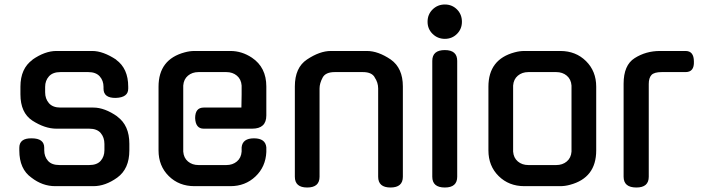

<svg xmlns="http://www.w3.org/2000/svg" viewBox="-20 -829 3124 855"><path d="M66 -159V-171Q66 -214 121 -213Q177 -213 177 -171V-160Q177 -132 193.5 -113Q210 -94 245 -94H377Q412 -94 428.5 -113Q445 -132 445 -160V-188Q445 -217 428.5 -236.5Q412 -256 377 -256H231Q180 -256 124 -292Q71 -327 71 -409V-443Q71 -524 125 -563H124Q180 -602 231 -602H391Q439 -602 498 -563H497Q551 -524 551 -443V-434Q551 -395 496 -393Q441 -392 441 -434V-442Q441 -470 424 -489Q407 -508 373 -508H249Q215 -508 198 -489Q181 -470 181 -442V-418Q181 -389 198 -369.5Q215 -350 249 -350H396Q446 -350 503 -310H502Q556 -271 556 -189V-159Q556 -77 502 -38Q449 0 396 0H226Q169 0 120 -38Q66 -76 66 -159Z M686 -443Q686 -565 803 -596Q825 -602 846 -602H1006Q1057 -602 1102 -572Q1166 -529 1166 -444V-315Q1166 -256 1103 -256H887Q851 -256 849 -303Q849 -350 887 -350H1055L1056 -408V-448Q1054 -476 1035 -492Q1016 -508 988 -508H864Q836 -508 817 -492Q798 -476 796 -448V-154Q798 -126 817 -110Q836 -94 864 -94H988Q1016 -94 1035 -110Q1054 -126 1056 -154V-173Q1060 -213 1111 -213Q1162 -213 1166 -173V-152Q1163 -86 1117.5 -43Q1072 0 1006 0H846Q777 0 731.5 -45Q686 -90 686 -159Z M1293 -42V-444Q1293 -528 1347 -564Q1404 -602 1453 -602H1614Q1664 -602 1720 -564Q1774 -526 1774 -444V-42Q1774 6 1719 6Q1664 6 1664 -42V-435Q1664 -462 1648 -485L1649 -484Q1636 -508 1596 -508H1471Q1430 -508 1417 -484Q1403 -458 1403 -435V-42Q1403 6 1348 6Q1293 6 1293 -42Z M1905 -558Q1905 -606 1961 -606Q2016 -606 2016 -558V-42Q2016 6 1961 6Q1905 6 1905 -42ZM1884 -732Q1884 -765 1906.5 -787Q1929 -809 1961 -809Q1993 -809 2015 -787Q2037 -765 2037 -732Q2037 -700 2015 -678Q1993 -656 1961 -656Q1929 -656 1906.5 -678Q1884 -700 1884 -732Z M2155 -443Q2155 -565 2272 -596Q2294 -602 2315 -602H2475Q2544 -602 2589.5 -557Q2635 -512 2635 -443V-159Q2635 -37 2518 -6Q2496 0 2475 0H2315Q2246 0 2200.5 -45Q2155 -90 2155 -159ZM2265 -448V-154Q2267 -126 2286 -110Q2305 -94 2333 -94H2457Q2485 -94 2504 -110Q2523 -126 2525 -154V-448Q2523 -476 2504 -492Q2485 -508 2457 -508H2333Q2305 -508 2286 -492Q2267 -476 2265 -448Z M2757 -42V-456Q2757 -539 2806 -570Q2856 -602 2919 -602H3033Q3070 -602 3070 -555Q3072 -508 3033 -508H2927Q2893 -508 2881 -495Q2869 -482 2869 -455V-42Q2869 6 2814 6Q2757 6 2757 -42Z"/></svg>

Font: Gugi Cyrillic
Style: Regular
Weight: 400
Foundry: TAE System & Typefaces Co.
Version: Version 3.10 September 15, 2020